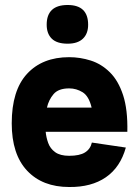

<svg xmlns="http://www.w3.org/2000/svg" viewBox="-20 -739 562 769"><path d="M167 -640Q167 -719 251 -719Q333 -719 333 -640Q333 -604 312 -584Q291 -564 251 -564Q208 -564 187.5 -584Q167 -604 167 -640ZM348 -168 484 -148Q462 -69 404 -29Q346 11 257 10Q150 10 88.5 -55.5Q27 -121 27 -245Q27 -377 88.5 -443.5Q150 -510 257 -510Q301 -510 343.5 -496.5Q386 -483 420 -449.5Q454 -416 473 -358Q492 -300 490 -211H163Q165 -189 173 -166.5Q181 -144 201 -129.5Q221 -115 257 -115Q299 -115 320.5 -128.5Q342 -142 348 -168ZM257 -385Q214 -385 194.5 -362Q175 -339 168 -308H347Q336 -354 311 -369.5Q286 -385 257 -385Z"/></svg>

Font: Haskoy ExtraBold
Style: Regular
Weight: 800
Designer: Ertekin Erdin
Foundry: Ertekin Erdin
Version: Version 2.000; ttfautohint (v1.8.4.7-5d5b)